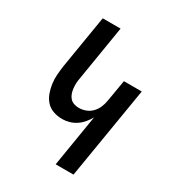

<svg xmlns="http://www.w3.org/2000/svg" viewBox="-178 -838 855 941"><g transform="rotate(30 250.0 -367.5)"><path d="M283 0 331 -293Q321 -275 307 -258.5Q293 -242 275.5 -230.5Q258 -219 238 -213.5Q218 -208 199 -208Q172 -208 148 -216.5Q124 -225 108 -243Q92 -261 83.5 -284.5Q75 -308 71.5 -333.5Q68 -359 70 -385Q72 -411 76 -438L125 -735H226L175 -423Q172 -409 171.5 -394.5Q171 -380 172.5 -366Q174 -352 178.5 -339Q183 -326 191.5 -316Q200 -306 213.5 -301Q227 -296 242 -296Q261 -296 280.5 -303Q300 -310 314.5 -325Q329 -340 337 -359Q345 -378 348 -397L369 -520H470L384 0Z"/></g></svg>

Font: Iosevka Term Curly Semibold
Style: Italic
Weight: 600
Italic angle: -9°
Designer: Belleve Invis
Foundry: Belleve Invis
Version: Version 32.3.0